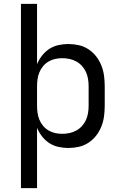

<svg xmlns="http://www.w3.org/2000/svg" viewBox="-20 -755 640 990"><path d="M88 215V-735H171V-424Q181 -448 197 -468.5Q213 -489 234.5 -503Q256 -517 281.5 -522.5Q307 -528 332 -528Q360 -528 386.5 -522Q413 -516 436 -501Q459 -486 476 -464Q493 -442 503 -416.5Q513 -391 516.5 -364Q520 -337 520 -310V-210Q520 -183 516.5 -156Q513 -129 503 -103.5Q493 -78 476 -56Q459 -34 436 -19Q413 -4 386.5 2Q360 8 332 8Q307 8 281.5 2.5Q256 -3 234.5 -17Q213 -31 197 -51.5Q181 -72 171 -96V215ZM301 -65Q320 -65 338.5 -69Q357 -73 373.5 -82Q390 -91 403 -105.5Q416 -120 423.5 -137Q431 -154 434 -172.5Q437 -191 437 -210V-310Q437 -329 434 -347.5Q431 -366 423.5 -383Q416 -400 403 -414.5Q390 -429 373.5 -438Q357 -447 338.5 -451Q320 -455 301 -455Q282 -455 264 -451Q246 -447 230 -437.5Q214 -428 202 -413.5Q190 -399 183 -382Q176 -365 173.5 -346.5Q171 -328 171 -310V-210Q171 -192 173.5 -173.5Q176 -155 183 -138Q190 -121 202 -106.5Q214 -92 230 -82.5Q246 -73 264 -69Q282 -65 301 -65Z"/></svg>

Font: Iosevka SS04 Extended
Style: Regular
Weight: 400
Width: 7
Monospace: yes
Designer: Belleve Invis
Foundry: Belleve Invis
Version: Version 19.0.0; ttfautohint (v1.8.4)